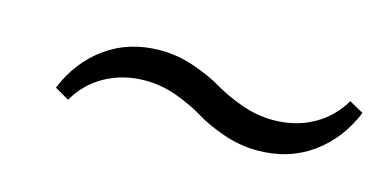

<svg xmlns="http://www.w3.org/2000/svg" viewBox="-29 -460 541 272"><g transform="rotate(15 241.0 -324.0)"><path d="M352.1 -273.9Q326.2 -273.9 301.8 -282.5Q277.3 -291 260.7 -301.3Q244.1 -311.5 220.9 -320.1Q197.8 -328.6 173.8 -328.6Q141.6 -328.6 115.5 -314.2Q89.4 -299.8 74.7 -273.9L53.7 -286.1Q70.3 -327.1 104 -351.3Q137.7 -375.5 183.6 -375.5Q209 -375.5 233.6 -366.9Q258.3 -358.4 274.9 -348.4Q291.5 -338.4 314.9 -329.8Q338.4 -321.3 362.3 -321.3Q395 -321.3 420.9 -335.7Q446.8 -350.1 461.4 -375.5L482.4 -363.8Q465.8 -322.8 431.9 -298.3Q397.9 -273.9 352.1 -273.9Z"/></g></svg>

Font: Elstob 14pt Medium
Style: Italic
Weight: 500
Italic angle: -20°
Designer: Peter S. Baker
Version: Version 1.015